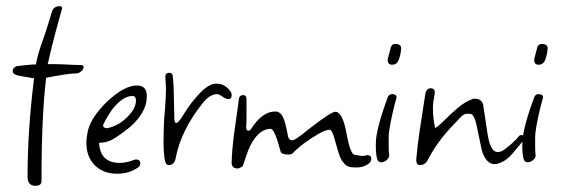

<svg xmlns="http://www.w3.org/2000/svg" viewBox="-20 -540 1813 620"><path d="M94 60Q69 60 69 30Q69 -119 90 -287Q80 -289 69.5 -290.5Q59 -292 49 -294Q21 -298 21 -310Q21 -322 33 -325H32Q23 -325 35 -326.5Q47 -328 66 -330Q85 -332 96 -332Q102 -367 120 -415Q130 -444 136.5 -465.5Q143 -487 147 -500Q152 -520 173 -520Q182 -520 180 -511Q172 -483 160 -438.5Q148 -394 134 -333Q143 -333 156.5 -333Q170 -333 188 -332Q206 -331 219.5 -330.5Q233 -330 241 -330Q250 -330 250 -323Q250 -317 242.5 -310Q235 -303 226 -303Q214 -303 190 -299.5Q166 -296 129 -289Q114 -166 114 45Q114 60 94 60Z M358 21Q314 21 286.5 -6Q259 -33 259 -79Q259 -89 260.5 -99Q262 -109 264 -119Q275 -162 325 -211Q381 -264 422 -264Q456 -264 454 -226Q453 -177 400 -130Q377 -111 352.5 -95Q328 -79 301 -79H300Q303 -14 367 -14Q388 -14 414 -24Q416 -25 420 -25Q433 -25 433 -12Q433 -3 424 2Q396 21 358 21ZM327 -126Q358 -133 380 -152Q419 -185 419 -215V-217Q419 -224 414 -228Q409 -232 407 -230Q376 -230 341 -185Q336 -178 329 -166.5Q322 -155 314 -139Q313 -137 313 -135Q313 -126 327 -126Z M524 -7Q514 -7 511 -30.5Q508 -54 508 -79Q508 -95 508.5 -108.5Q509 -122 509 -129Q509 -139 510 -154.5Q511 -170 513 -190Q516 -231 516 -252Q516 -262 515 -271.5Q514 -281 514 -289V-293Q514 -305 527 -305Q537 -305 538 -293Q540 -282 541 -248Q542 -214 543 -158Q543 -143 549 -143Q556 -143 570 -166Q599 -214 633 -247Q658 -270 679 -270Q704 -270 722 -248Q728 -241 728 -233Q728 -220 717 -220Q713 -220 708 -223L707 -222Q688 -236 682 -236Q658 -236 637 -210Q564 -120 547 -28Q543 -7 524 -7Z M747 4Q728 4 728 -15Q729 -57 737 -116Q742 -154 746 -180Q750 -206 751 -219Q753 -233 765 -233Q776 -233 776 -220Q776 -184 776 -161.5Q776 -139 775 -130V-128Q775 -118 783 -118Q787 -118 791 -124Q827 -180 869 -180Q888 -180 897 -154Q899 -149 902.5 -135.5Q906 -122 910 -100Q913 -87 923 -87Q929 -87 939 -94Q944 -97 954.5 -105Q965 -113 981 -126Q1049 -179 1063 -179Q1087 -179 1100 -104Q1112 -40 1126 -40Q1130 -40 1143 -37Q1155 -36 1158 -37Q1160 -38 1162 -38.5Q1164 -39 1166 -39Q1179 -39 1179 -27Q1179 -13 1157 -4Q1141 3 1117 0Q1094 0 1079 -31Q1073 -45 1061 -89Q1053 -121 1044 -121Q1032 -121 1009 -108Q986 -95 963 -78Q940 -61 926 -46Q922 -41 911 -41Q889 -41 886 -51Q867 -124 854 -124Q821 -124 795 -82Q788 -71 781 -53Q774 -35 766 -9Q762 1 759 -1Q754 4 747 4Z M1246 -331Q1231 -331 1232 -349L1242 -387Q1245 -398 1256 -398Q1279 -398 1275 -379Q1274 -365 1268 -348Q1262 -331 1246 -331ZM1211 -16Q1202 -16 1199 -24Q1195 -35 1194 -51Q1193 -67 1194 -87Q1196 -110 1205.5 -145Q1215 -180 1232 -226Q1236 -236 1246 -236Q1265 -236 1259 -219Q1255 -206 1252 -193Q1249 -180 1246 -167Q1241 -144 1238 -126Q1235 -108 1235 -94Q1235 -45 1236 -43Q1239 -33 1230 -24.5Q1221 -16 1211 -16Z M1336 -7Q1321 -7 1325 -34Q1328 -69 1335.5 -120.5Q1343 -172 1354 -240Q1359 -255 1370 -255Q1384 -255 1384 -242Q1384 -241 1384 -238.5Q1384 -236 1383 -233Q1381 -224 1379.5 -213.5Q1378 -203 1378 -191Q1378 -177 1379.5 -161Q1381 -145 1385 -127Q1391 -127 1434 -170Q1477 -211 1504 -219V-220Q1507 -221 1510 -221Q1513 -221 1515 -221Q1534 -221 1540 -203L1554 -110Q1563 -49 1587 -49Q1597 -49 1607 -56Q1621 -66 1634 -77.5Q1647 -89 1657 -102Q1663 -104 1665 -104Q1672 -104 1672 -95Q1672 -89 1664 -79Q1651 -63 1637 -46.5Q1623 -30 1609 -21Q1590 -10 1577 -10Q1550 -10 1536 -54L1519 -135Q1510 -176 1496 -172Q1495 -172 1493.5 -172.5Q1492 -173 1490 -173Q1486 -173 1480.5 -171Q1475 -169 1470 -164L1446 -139Q1415 -107 1394 -77Q1373 -47 1360 -21Q1352 -7 1336 -7Z M1719 -331Q1704 -331 1705 -349L1715 -387Q1718 -398 1729 -398Q1752 -398 1748 -379Q1747 -365 1741 -348Q1735 -331 1719 -331ZM1684 -16Q1675 -16 1672 -24Q1668 -35 1667 -51Q1666 -67 1667 -87Q1669 -110 1678.5 -145Q1688 -180 1705 -226Q1709 -236 1719 -236Q1738 -236 1732 -219Q1728 -206 1725 -193Q1722 -180 1719 -167Q1714 -144 1711 -126Q1708 -108 1708 -94Q1708 -45 1709 -43Q1712 -33 1703 -24.5Q1694 -16 1684 -16Z"/></svg>

Font: Square Peg
Style: Regular
Weight: 400
Designer: Robert E. Leuschke
Foundry: Robert E. Leuschke
Version: Version 1.010; ttfautohint (v1.8.4.7-5d5b)